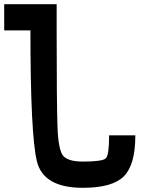

<svg xmlns="http://www.w3.org/2000/svg" viewBox="-20 -895 790 915"><path d="M125 -750H0V-875H250V-750Q250 -406.2 253.9 -293Q257.8 -179.7 281.2 -152.3Q304.7 -125 375 -125Q468.8 -125 484.4 -140.6Q500 -156.2 500 -250H625Q625 -109.4 570.3 -54.7Q515.6 0 375 0Q187.5 0 156.2 -125Q125 -250 125 -750Z"/></svg>

Font: CraftyPE
Style: Regular
Weight: 400
Designer: Erek Butcher
Foundry: Haunted Coop
Version: Version 0.018;April 4, 2024;FontCreator 15.0.0.2962 64-bit